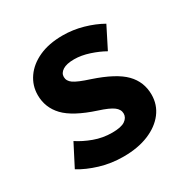

<svg xmlns="http://www.w3.org/2000/svg" viewBox="-130 -646 751 771"><g transform="rotate(-30 245.0 -261.0)"><path d="M33 -43 85 -144Q115 -124 154.5 -109.5Q194 -95 237 -95Q279 -95 297 -107.5Q315 -120 315 -139Q315 -158 296.5 -172Q278 -186 231 -201Q133 -233 93 -275Q53 -317 53 -375Q53 -419 78 -455Q103 -491 149 -512Q195 -533 259 -533Q306 -533 352 -520Q398 -507 435 -486L385 -387Q357 -403 320.5 -415Q284 -427 251 -427Q216 -427 198 -415.5Q180 -404 180 -386Q180 -367 198.5 -354Q217 -341 270 -324Q369 -291 409.5 -249.5Q450 -208 450 -149Q450 -102 422.5 -66Q395 -30 345.5 -9.5Q296 11 229 11Q172 11 121 -4.5Q70 -20 33 -43Z"/></g></svg>

Font: Radio Canada SemiBold
Style: Regular
Weight: 600
Designer: Charles Daoud, Etienne Aubert Bonn, Alexandre Saumier Demers, Jacques Le Bailly
Foundry: Radio-Canada
Version: Version 2.104; ttfautohint (v1.8.4.7-5d5b);gftools[0.9.28.de